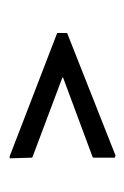

<svg xmlns="http://www.w3.org/2000/svg" viewBox="54 -570 273 422"><g transform="rotate(90 191.0 -359.5)"><path d="M328.5 -244.2 327 -292.5 325.5 -294 151.2 -359.5V-361.2L325.5 -426L327 -427.5V-474.8L322.5 -476.5L53 -370V-348.2L324.8 -243.5Z"/></g></svg>

Font: Emberly Black
Style: Regular
Weight: 900
Designer: Rajesh Rajput
Foundry: Rajesh Rajput
Version: Version 1.000